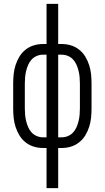

<svg xmlns="http://www.w3.org/2000/svg" viewBox="-20 -755 540 990"><path d="M220 215V8H201Q177 8 154 1Q131 -6 112 -21Q93 -36 80.5 -56.5Q68 -77 60.5 -100Q53 -123 50.5 -147Q48 -171 48 -195V-325Q48 -349 50.5 -373Q53 -397 60.5 -420Q68 -443 80.5 -463.5Q93 -484 112 -499Q131 -514 154 -521Q177 -528 201 -528H220V-735H280V-528H299Q323 -528 346 -521Q369 -514 388 -499Q407 -484 419.5 -463.5Q432 -443 439.5 -420Q447 -397 449.5 -373Q452 -349 452 -325V-195Q452 -171 449.5 -147Q447 -123 439.5 -100Q432 -77 419.5 -56.5Q407 -36 388 -21Q369 -6 346 1Q323 8 299 8H280V215ZM220 -47V-473H201Q185 -473 169.5 -466.5Q154 -460 143 -448Q132 -436 125.5 -421Q119 -406 115 -390Q111 -374 109.5 -357.5Q108 -341 108 -325V-195Q108 -179 109.5 -162.5Q111 -146 115 -130Q119 -114 125.5 -99Q132 -84 143 -72Q154 -60 169.5 -53.5Q185 -47 201 -47ZM280 -47H299Q315 -47 330.5 -53.5Q346 -60 357 -72Q368 -84 374.5 -99Q381 -114 385 -130Q389 -146 390.5 -162.5Q392 -179 392 -195V-325Q392 -341 390.5 -357.5Q389 -374 385 -390Q381 -406 374.5 -421Q368 -436 357 -448Q346 -460 330.5 -466.5Q315 -473 299 -473H280Z"/></svg>

Font: Iosevka SS04 Light
Style: Regular
Weight: 300
Monospace: yes
Designer: Belleve Invis
Foundry: Belleve Invis
Version: Version 19.0.0; ttfautohint (v1.8.4)